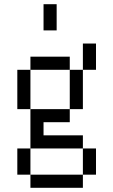

<svg xmlns="http://www.w3.org/2000/svg" viewBox="-20 -770 540 915"><path d="M125 62.5V125H375V62.5ZM125 62.5Q125 62.5 125 -62.5H62.5Q62.5 -62.5 62.5 62.5ZM375 62.5H437.5Q437.5 62.5 437.5 -62.5H375Q375 -62.5 375 62.5ZM125 -62.5H375V-125H187.5V-187.5H312.5V-250H125ZM125 -250V-437.5H62.5V-250ZM312.5 -250H375V-437.5H312.5ZM125 -437.5H312.5V-500H125ZM375 -437.5H437.5Q437.5 -437.5 437.5 -562.5H375Q375 -562.5 375 -437.5ZM187.5 -750Q187.5 -750 187.5 -625H250Q250 -625 250 -750Z"/></svg>

Font: CalcUnifontExMono
Style: Regular
Weight: 500
Version: Version 15.0.06